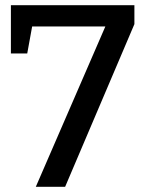

<svg xmlns="http://www.w3.org/2000/svg" viewBox="-20 -720 554 740"><path d="M498 -627 231 0H118L393 -634L408 -618H84L107 -635L85 -514H22V-700H498Z"/></svg>

Font: Bitter Thin Medium
Style: Regular
Weight: 500
Version: Version 3.021